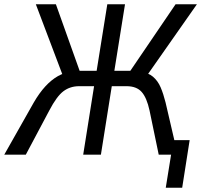

<svg xmlns="http://www.w3.org/2000/svg" viewBox="-42 -725 943 900"><path d="M735 155 760 0H722L732 -68H847L812 155ZM-22 0 116 -244Q142 -289 170.5 -320Q199 -351 230 -368.5Q261 -386 297 -389L255 -364L126 -705H220L337 -377L327 -393H411L461 -705H544L494 -393H588L558 -377L781 -705H881L642 -364L615 -389Q652 -385 675 -365.5Q698 -346 711 -315.5Q724 -285 734 -245L791 0H702L659 -207Q646 -267 622 -294Q598 -321 551 -321H482L431 0H348L399 -321H329Q287 -321 255.5 -297.5Q224 -274 189 -207L79 0Z"/></svg>

Font: Nunito Sans 7pt Condensed
Style: Italic
Weight: 400
Width: 3
Italic angle: -9°
Designer: Vernon Adams
Foundry: Vernon Adams
Version: Version 3.101;gftools[0.9.27]